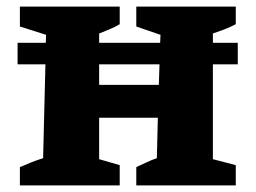

<svg xmlns="http://www.w3.org/2000/svg" viewBox="-20 -559 772 579"><path d="M40 0V-55Q58 -63 74.5 -69.5Q91 -76 110 -82L117 -365H33V-430H118L119 -454L40 -479V-539H341V-486Q326 -477 310 -470.5Q294 -464 279 -458V-430H463L464 -454L391 -479V-539H691V-486Q674 -477 657 -470.5Q640 -464 622 -458V-430H697V-365H622V-79L691 -61V0H391V-55Q406 -62 422 -69.5Q438 -77 453 -82L456 -204H279V-79L341 -61V0ZM279 -303H459L461 -365H279Z"/></svg>

Font: Piazzolla SC ExtraBold
Style: Regular
Weight: 800
Designer: Juan Pablo del Peral
Foundry: Huerta Tipografica
Version: Version 1.330